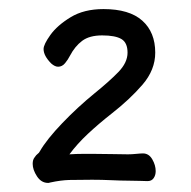

<svg xmlns="http://www.w3.org/2000/svg" viewBox="-20 -729 420 423"><path d="M133 -389Q148 -390 163 -390Q178 -390 187 -390Q207 -390 228.5 -389.5Q250 -389 262 -389Q270 -389 280 -390Q290 -391 295 -391Q308 -391 315.5 -378Q323 -365 323 -352Q323 -343 318.5 -336.5Q314 -330 305 -330Q301 -330 288.5 -330.5Q276 -331 261 -331Q247 -331 225.5 -332Q204 -333 183 -333Q152 -333 133 -332.5Q114 -332 91 -327Q90 -327 89 -326.5Q88 -326 86 -326Q71 -326 61.5 -340.5Q52 -355 52 -368Q52 -377 56 -382Q60 -388 63 -390Q66 -392 68 -396Q83 -422 117 -457.5Q151 -493 189 -524Q220 -549 240.5 -570Q261 -591 261 -613Q261 -635 247.5 -643Q234 -651 205 -651Q177 -651 161 -639Q145 -627 134 -606Q130 -598 123.5 -590Q117 -582 108 -582Q101 -582 93 -589Q76 -606 76 -621Q76 -631 91 -652Q106 -673 135.5 -691Q165 -709 208 -709Q265 -709 293.5 -683.5Q322 -658 322 -613Q322 -575 294 -542.5Q266 -510 225 -478Q197 -456 173.5 -434Q150 -412 133 -389Z"/></svg>

Font: QiushuiShotai
Style: Regular
Weight: 600
Designer: Fontworks Inc.
Foundry: Fontworks Inc.
Version: Version 1.250